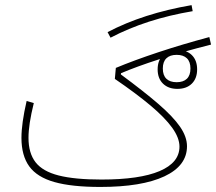

<svg xmlns="http://www.w3.org/2000/svg" viewBox="-20 -740 855 760"><path d="M679.2 -522.9Q705.6 -522.9 719.7 -509.3Q733.9 -495.6 733.9 -468.8Q733.9 -441.9 719.7 -428.2Q705.6 -414.6 679.2 -414.6Q652.8 -414.6 638.7 -428.2Q624.5 -441.9 624.5 -468.8Q624.5 -495.6 638.7 -509.3Q652.8 -522.9 679.2 -522.9ZM682.1 -542.5Q646.5 -542.5 625.2 -522Q604 -501.5 604 -465.3Q604 -429.7 625.2 -408.9Q646.5 -388.2 682.1 -388.2Q718.3 -388.2 739.3 -408.9Q760.3 -429.7 760.3 -465.3Q760.3 -501.5 739.3 -522Q718.3 -542.5 682.1 -542.5ZM738.3 -719.7Q642.1 -703.1 559.3 -676.5Q476.6 -649.9 405.8 -612.8L417.5 -590.8Q488.3 -627.9 569.3 -654.1Q650.4 -680.2 742.7 -695.8ZM85.4 -340.3Q64.9 -251.5 64.9 -194.3Q64.9 -124 95.9 -81.3Q127 -38.6 195.6 -19.3Q264.2 0 377 0Q541.5 0 630.9 -42Q720.2 -84 720.2 -161.1Q720.2 -198.2 692.9 -238Q665.5 -277.8 607.7 -327.9Q549.8 -377.9 458.5 -445.3L459 -450.2Q521 -476.6 609.4 -505.1Q697.8 -533.7 815.4 -563.5L808.6 -593.3Q702.6 -564.9 606.2 -533Q509.8 -501 438.5 -471.2L434.6 -427.7Q518.1 -370.6 575.2 -322.8Q632.3 -274.9 661.4 -234.6Q690.4 -194.3 690.4 -159.7Q690.4 -96.2 611.6 -62.7Q532.7 -29.3 381.8 -29.3Q275.9 -29.3 212.4 -45.4Q148.9 -61.5 120.8 -97.7Q92.8 -133.8 92.8 -194.3Q92.8 -221.2 97.9 -254.6Q103 -288.1 113.8 -332Z"/></svg>

Font: Estedad VF
Style: Regular
Weight: 100
Designer: Amin Abedi
Version: Version 7.3